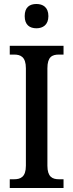

<svg xmlns="http://www.w3.org/2000/svg" viewBox="-20 -944 367 964"><path d="M163 -802C195 -802 223 -819 223 -863C223 -908 195 -924 163 -924C129 -924 104 -908 104 -863C104 -819 129 -802 163 -802ZM29 0H299V-44H276C243 -44 218 -56 218 -112V-601C218 -659 242 -670 276 -670H299V-714H29V-670H51C83 -670 110 -659 110 -601V-112C110 -55 83 -44 51 -44H29Z"/></svg>

Font: Noto Serif Bengali Condensed Medium
Style: Regular
Weight: 500
Width: 3
Designer: Juan Bruce, Universal Thirst, Indian Type Foundry and the Monotype Design Team.
Foundry: Monotype Imaging Inc.
Version: Version 2.003